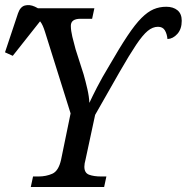

<svg xmlns="http://www.w3.org/2000/svg" viewBox="-31 -747 746 767"><path d="M92 0 101 -42H123Q153 -42 178 -53Q203 -64 213 -109L251 -294L149 -619Q140 -648 130.5 -660Q121 -672 94 -672H83L92 -714H346L337 -672H291Q252 -672 252 -644Q252 -625 258 -600Q264 -575 271 -550L303 -450Q311 -422 318 -391.5Q325 -361 326 -336Q337 -360 356.5 -398Q376 -436 405 -484Q447 -557 478 -603.5Q509 -650 534 -675Q559 -700 582.5 -710Q606 -720 633 -720Q661 -720 678 -706Q695 -692 695 -664Q695 -631 677.5 -611.5Q660 -592 638 -591Q636 -612 627.5 -626Q619 -640 600 -640Q579 -640 559 -623.5Q539 -607 512.5 -567.5Q486 -528 447 -460Q408 -392 349 -288L311 -111Q306 -93 306 -81Q306 -56 325 -49Q344 -42 373 -42H394L385 0ZM20 -524 -11 -538 41 -694Q50 -720 68.5 -725Q87 -730 108 -720.5Q129 -711 146 -694L145 -682Z"/></svg>

Font: Noto Serif SemiCondensed
Style: Italic
Weight: 400
Width: 4
Italic angle: -12°
Designer: Monotype Design Team
Foundry: Monotype Imaging Inc.
Version: Version 2.013